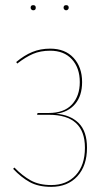

<svg xmlns="http://www.w3.org/2000/svg" viewBox="-20 -717 415 746"><path d="M299 -398Q299 -345 272 -313Q245 -281 198 -275Q253 -271 285.5 -239Q318 -207 318 -143Q318 -73 280.5 -32Q243 9 179 9Q129 9 95.5 -9.5Q62 -28 31 -61L36 -66Q67 -34 99.5 -16Q132 2 179 2Q239 2 274.5 -36.5Q310 -75 310 -143Q310 -271 170 -271H124L126 -278H169Q229 -278 259.5 -311Q290 -344 290 -398Q290 -453 259.5 -486.5Q229 -520 175 -520Q137 -520 108 -507.5Q79 -495 47 -470L43 -476Q74 -502 105.5 -515Q137 -528 175 -528Q233 -528 266 -492Q299 -456 299 -398ZM119 -687Q119 -677 109 -677Q105 -677 102 -680Q99 -683 99 -687Q99 -697 109 -697Q119 -697 119 -687ZM247 -687Q247 -683 244 -680Q241 -677 237 -677Q233 -677 230 -680Q227 -683 227 -687Q227 -697 237 -697Q247 -697 247 -687Z"/></svg>

Font: Fira Sans Compressed Eight
Style: Regular
Weight: 100
Width: 1
Designer: bBox Type GmbH & Carrois Corporate GbR & Edenspiekermann AG
Foundry: bBox Type GmbH & Carrois Corporate GbR & Edenspiekermann AG
Version: Version 4.301